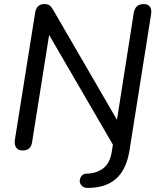

<svg xmlns="http://www.w3.org/2000/svg" viewBox="-20 -732 781 943"><path d="M410 191Q395 191 386 184Q377 177 373.5 167Q370 157 373 146.5Q376 136 384 128.5Q392 121 406 121Q456 119 488 94Q520 69 529 13L537 -38L547 0L204 -590H226L138 -36Q135 -14 123.5 -3.5Q112 7 91 7Q70 7 60 -6.5Q50 -20 53 -45L153 -672Q157 -693 168.5 -702.5Q180 -712 197 -712Q215 -712 224 -705Q233 -698 242 -682L571 -115H550L637 -669Q641 -691 653 -701.5Q665 -712 687 -712Q707 -712 716.5 -698.5Q726 -685 722 -661L616 7Q601 100 550.5 145.5Q500 191 410 191Z"/></svg>

Font: Nunito ExtraLight Medium
Style: Italic
Weight: 500
Italic angle: -9°
Version: Version 3.602